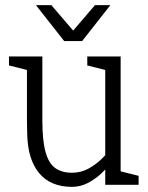

<svg xmlns="http://www.w3.org/2000/svg" viewBox="-20 -720 575 748"><path d="M85 -250H145Q145 -172 157.5 -127.5Q170 -83 195.5 -65Q221 -47 261 -47V8Q177 8 132.5 -45.5Q88 -99 86 -198ZM450 -140 390 -60V-500H450ZM145 -250H85V-500H145ZM390 -65 450 -140V0H390ZM418 -150 450 -140Q450 -140 441 -125Q432 -110 415 -88Q398 -66 374.5 -44Q351 -22 322 -7Q293 8 260 8V-47Q295 -47 323.5 -62.5Q352 -78 373.5 -98.5Q395 -119 406.5 -134.5Q418 -150 418 -150ZM440 0V-55L520 -35V0ZM95 -445 15 -465V-500H95ZM400 -445 320 -465V-500H400ZM230 -560 350 -700H410L300 -560ZM300 -560H230L120 -700H180Z"/></svg>

Font: Epunda Slab Light
Style: Regular
Weight: 300
Designer: Simon Atzbach
Foundry: typofactur
Version: Version 1.102